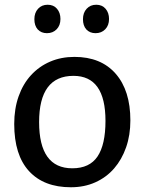

<svg xmlns="http://www.w3.org/2000/svg" viewBox="-20 -780 610 810"><path d="M40 -257Q40 -321 58.5 -373.5Q77 -426 111 -463Q145 -500 191.5 -520Q238 -540 294 -540Q406 -540 468 -469Q530 -398 530 -272Q530 -210 512 -158.5Q494 -107 461.5 -69.5Q429 -32 382.5 -11Q336 10 279 10Q165 10 102.5 -58Q40 -126 40 -257ZM290 -460Q145 -460 145 -265Q145 -70 285 -70Q358 -70 391.5 -120Q425 -170 425 -270Q425 -460 290 -460ZM139 -656Q125 -672 125 -699Q125 -726 140.5 -743Q156 -760 181 -760Q206 -760 220.5 -743Q235 -726 235 -700Q235 -673 219 -656.5Q203 -640 178 -640Q154 -640 139 -656ZM344 -656Q330 -672 330 -699Q330 -726 345.5 -743Q361 -760 386 -760Q411 -760 425.5 -743Q440 -726 440 -700Q440 -673 424 -656.5Q408 -640 383 -640Q359 -640 344 -656Z"/></svg>

Font: Bitter
Style: Regular
Weight: 400
Designer: Sol Matas
Foundry: Sol Matas
Version: Version 1.001